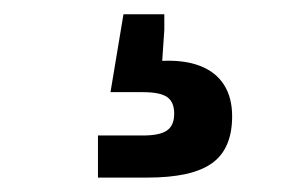

<svg xmlns="http://www.w3.org/2000/svg" viewBox="-20 -41 404 265"><path d="M115.2 146H177.3Q200.8 146 210.6 139Q220.4 132.1 220.4 115.9Q220.4 99.6 210.6 92.9Q200.8 86.2 177.3 86.2H132.5L150.4 -21.3H206.8V0L203.9 43Q234.6 41.6 256.2 50Q277.9 58.4 289.2 76.1Q300.4 93.7 300.4 119.5Q300.4 164.3 272.7 184.2Q245.1 204.1 183.6 204.1H115.2Z"/></svg>

Font: Raveo Variable
Style: Regular
Weight: 400
Designer: Jakub Foglar, Rasmus Andersson (Inter)
Foundry: Jakubfoglar.com
Version: Version 1.000;Glyphs 3.2.3 (3260)